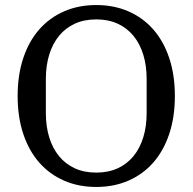

<svg xmlns="http://www.w3.org/2000/svg" viewBox="-20 -730 764 762"><path d="M362 -45Q410 -45 447 -62Q484 -79 509.5 -110Q535 -141 548.5 -184.5Q562 -228 562 -281V-417Q562 -470 548.5 -513.5Q535 -557 509.5 -588Q484 -619 447 -636Q410 -653 362 -653Q314 -653 277 -636Q240 -619 214.5 -588Q189 -557 175.5 -513.5Q162 -470 162 -417V-281Q162 -228 175.5 -184.5Q189 -141 214.5 -110Q240 -79 277 -62Q314 -45 362 -45ZM362 12Q292 12 234.5 -13Q177 -38 136 -84.5Q95 -131 72.5 -198Q50 -265 50 -349Q50 -433 72.5 -500Q95 -567 136 -613.5Q177 -660 234.5 -685Q292 -710 362 -710Q432 -710 489.5 -685Q547 -660 588 -613.5Q629 -567 651.5 -500Q674 -433 674 -349Q674 -265 651.5 -198Q629 -131 588 -84.5Q547 -38 489.5 -13Q432 12 362 12Z"/></svg>

Font: IBM Plex Serif Text
Style: Regular
Weight: 450
Designer: Mike Abbink, Paul van der Laan, Pieter van Rosmalen
Foundry: Bold Monday
Version: Version 3.001